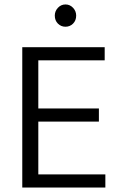

<svg xmlns="http://www.w3.org/2000/svg" viewBox="-20 -842 534 862"><path d="M80 -630H450V-571H152V-355H424V-296H152V-59H453V0H80ZM226 -772Q226 -792 240 -807Q254 -822 274 -822Q294 -822 308 -807Q322 -792 322 -772Q322 -750 308 -736Q294 -722 274 -722Q254 -722 240 -736Q226 -750 226 -772Z"/></svg>

Font: Ek Mukta Light
Style: Regular
Weight: 300
Designer: Girish Dalvi and Yashodeep Gholap
Foundry: Ek Type
Version: Version 2.538;PS 1.002;hotconv 16.6.51;makeotf.lib2.5.65220;